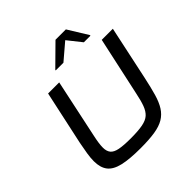

<svg xmlns="http://www.w3.org/2000/svg" viewBox="-232 -1091 1283 1283"><g transform="rotate(-45 410.0 -449.5)"><path d="M374 8Q270 8 208 -6.5Q146 -21 118.5 -56Q91 -91 91 -152Q91 -183 97 -220.5Q103 -258 112 -304L195 -688H300L212 -274Q205 -242 201.5 -217.5Q198 -193 198 -173Q198 -139 214 -119.5Q230 -100 268.5 -92.5Q307 -85 373 -85Q443 -85 485.5 -93Q528 -101 550.5 -121.5Q573 -142 586.5 -178.5Q600 -215 612 -274L702 -688H807L725 -304Q709 -229 693.5 -175.5Q678 -122 655.5 -86.5Q633 -51 598 -30Q563 -9 508.5 -0.5Q454 8 374 8ZM340 -761 341 -766 484 -907H582L669 -766L668 -761H606L528 -859L413 -761Z"/></g></svg>

Font: Saira Expanded Medium
Style: Italic
Weight: 500
Width: 7
Italic angle: -12°
Designer: Hector Gatti with collaboration of the Omnibus-Type team
Foundry: Omnibus-Type
Version: Version 1.101